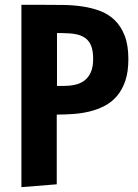

<svg xmlns="http://www.w3.org/2000/svg" viewBox="-20 -770 572 796"><path d="M68.8 -750H162.6Q200.7 -750 241.2 -749.5Q281.7 -749 320.6 -743.4Q359.4 -737.8 394.3 -724.9Q429.2 -711.9 455.3 -686.8Q481.4 -661.6 496.8 -622.3Q512.2 -583 512.2 -524.9Q512.2 -472.2 499.5 -434.8Q486.8 -397.5 464.8 -371.8Q442.9 -346.2 413.8 -331.1Q384.8 -315.9 351.6 -307.9Q318.4 -299.8 283.4 -297.4Q248.5 -294.9 215.3 -294.9V-5.9L68.8 5.9ZM241.2 -413.6Q266.6 -413.6 289.3 -418.2Q312 -422.9 329.1 -435.3Q346.2 -447.8 356.2 -469.7Q366.2 -491.7 366.2 -525.9Q366.2 -559.6 357.7 -580.6Q349.1 -601.6 332.5 -613Q315.9 -624.5 292 -628.7Q268.1 -632.8 237.3 -632.8H216.3V-413.6Z"/></svg>

Font: Francois One
Style: Regular
Weight: 400
Designer: Vernon Adams
Foundry: vernon adams
Version: Version 1.000